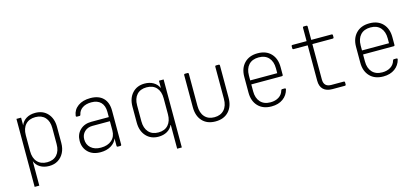

<svg xmlns="http://www.w3.org/2000/svg" viewBox="-67 -1258 4335 1991"><g transform="rotate(-15 2100.0 -262.5)"><path d="M110 180V-550H160V-467Q176 -510 216 -535Q256 -560 313 -560Q396 -560 445.5 -505.5Q495 -451 495 -361V-190Q495 -130 472 -85Q449 -40 408.5 -15Q368 10 313 10Q257 10 216.5 -15Q176 -40 160 -83V180ZM303 -33Q370 -33 407.5 -74.5Q445 -116 445 -190V-361Q445 -435 407.5 -476Q370 -517 303 -517Q236 -517 198 -476Q160 -435 160 -361V-190Q160 -116 198 -74.5Q236 -33 303 -33Z M866 10Q781 10 732.5 -37.5Q684 -85 684 -159Q684 -230 730.5 -275Q777 -320 853 -320H1040V-375Q1040 -443 1004.5 -479Q969 -515 904 -515Q845 -515 807.5 -489.5Q770 -464 762 -421Q760 -410 750 -410H724Q710 -410 712 -423Q720 -485 771.5 -522.5Q823 -560 905 -560Q994 -560 1042 -512Q1090 -464 1090 -375V-12Q1090 0 1078 0H1052Q1040 0 1040 -12V-91Q1023 -45 976.5 -17.5Q930 10 866 10ZM880 -35Q954 -35 997 -73Q1040 -111 1040 -177V-276H852Q800 -276 767 -244Q734 -212 734 -163Q734 -106 773.5 -70.5Q813 -35 880 -35Z M1640 180V-75H1637Q1619 -35 1579.5 -12.5Q1540 10 1487 10Q1405 10 1355 -45Q1305 -100 1305 -190V-361Q1305 -451 1355 -505.5Q1405 -560 1487 -560Q1540 -560 1579.5 -537.5Q1619 -515 1637 -475H1640V-550H1690V180ZM1497 -33Q1565 -33 1602.5 -75Q1640 -117 1640 -190V-361Q1640 -435 1602.5 -476Q1565 -517 1497 -517Q1430 -517 1392.5 -476Q1355 -435 1355 -361V-190Q1355 -117 1392.5 -75Q1430 -33 1497 -33Z M2099 10Q2010 10 1959 -44.5Q1908 -99 1908 -194V-538Q1908 -550 1920 -550H1946Q1958 -550 1958 -538V-194Q1958 -119 1995.5 -77Q2033 -35 2099 -35Q2166 -35 2204 -77Q2242 -119 2242 -194V-538Q2242 -550 2254 -550H2280Q2292 -550 2292 -538V-194Q2292 -100 2240.5 -45Q2189 10 2099 10Z M2701 10Q2609 10 2557 -44.5Q2505 -99 2505 -190V-360Q2505 -451 2557.5 -505.5Q2610 -560 2701 -560Q2792 -560 2843.5 -505.5Q2895 -451 2895 -360V-277Q2895 -265 2883 -265H2555V-190Q2555 -118 2593 -76Q2631 -34 2701 -34Q2754 -34 2791 -58Q2828 -82 2839 -124Q2842 -135 2852 -135H2878Q2891 -135 2889 -123Q2874 -62 2824.5 -26Q2775 10 2701 10ZM2555 -308H2845V-360Q2845 -432 2807.5 -474Q2770 -516 2701 -516Q2631 -516 2593 -474.5Q2555 -433 2555 -360Z M3355 0Q3292 0 3258.5 -32Q3225 -64 3225 -125V-505H3074Q3062 -505 3062 -517V-538Q3062 -550 3074 -550H3225V-693Q3225 -705 3237 -705H3263Q3275 -705 3275 -693V-550H3493Q3505 -550 3505 -538V-517Q3505 -505 3493 -505H3275V-125Q3275 -45 3355 -45H3488Q3500 -45 3500 -33V-12Q3500 0 3488 0Z M3901 10Q3809 10 3757 -44.5Q3705 -99 3705 -190V-360Q3705 -451 3757.5 -505.5Q3810 -560 3901 -560Q3992 -560 4043.5 -505.5Q4095 -451 4095 -360V-277Q4095 -265 4083 -265H3755V-190Q3755 -118 3793 -76Q3831 -34 3901 -34Q3954 -34 3991 -58Q4028 -82 4039 -124Q4042 -135 4052 -135H4078Q4091 -135 4089 -123Q4074 -62 4024.5 -26Q3975 10 3901 10ZM3755 -308H4045V-360Q4045 -432 4007.5 -474Q3970 -516 3901 -516Q3831 -516 3793 -474.5Q3755 -433 3755 -360Z"/></g></svg>

Font: Pitagon Sans Mono Thin
Style: Regular
Weight: 100
Monospace: yes
Designer: Travis Tran
Foundry: Pitagon
Version: Version 1.001; ttfautohint (v1.8.4.7-5d5b);gftools[0.9.26]